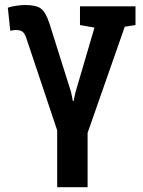

<svg xmlns="http://www.w3.org/2000/svg" viewBox="-20 -554 578 777"><path d="M211.4 203.6V-26.4L86.4 -399.9Q80.1 -419.4 70.6 -426Q61 -432.6 43.5 -432.6Q37.6 -432.6 21.5 -429.7L11.7 -522.9Q26.4 -527.8 45.9 -530.8Q65.4 -533.7 82 -533.7Q127 -533.7 146 -519Q165 -504.4 179.7 -460L268.1 -179.7L274.9 -145H277.8L285.2 -179.7L362.3 -442.4L303.7 -452.6V-528.3H528.3V-452.6L484.9 -445.8L334.5 -16.1V203.6Z"/></svg>

Font: Roboto Slab Medium
Style: Regular
Weight: 500
Designer: Google
Version: Version 2.001; ttfautohint (v1.8.3)